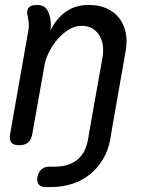

<svg xmlns="http://www.w3.org/2000/svg" viewBox="-20 -580 640 780"><path d="M132 139Q136 119 148.5 108Q161 97 181 97H203Q227 97 248.5 91.5Q270 86 288 73.5Q306 61 319 39.5Q332 18 338 -15L340 -26Q340 -30 341 -35L349 -79V-80L396 -344Q401 -370 398 -393.5Q395 -417 384.5 -435Q374 -453 356 -464Q338 -475 311 -475Q284 -475 258.5 -459Q233 -443 213 -419.5Q193 -396 179 -368Q165 -340 161 -316L111 -35Q107 -12 94 -1Q81 10 58 10Q35 10 26 -1Q17 -12 21 -35L95 -455Q98 -470 97 -485Q96 -500 92 -515Q87 -538 96.5 -549Q106 -560 129 -560Q152 -560 164 -549Q176 -538 182 -515Q186 -501 186.5 -485.5Q187 -470 185 -456Q208 -504 247 -532Q286 -560 341 -560Q381 -560 412 -546.5Q443 -533 463 -508Q483 -483 490.5 -448Q498 -413 490 -370L439 -80L428 -15Q420 31 398 67.5Q376 104 344.5 129Q313 154 273 167Q233 180 188 180H166Q146 180 137.5 169.5Q129 159 132 139Z"/></svg>

Font: Maple Mono Normal NL
Style: Italic
Weight: 400
Italic angle: -10°
Monospace: yes
Designer: subframe7536
Version: Version 7.000